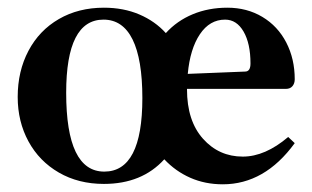

<svg xmlns="http://www.w3.org/2000/svg" viewBox="-20 -470 812 499"><path d="M729 -114 746 -98Q668 9 559 9Q513 9 474.5 -8Q436 -25 407 -56Q349 8 250 8Q184 8 133 -21.5Q82 -51 54 -102.5Q26 -154 26 -218Q26 -285 54 -338Q82 -391 133 -420.5Q184 -450 250 -450Q301 -450 342 -432.5Q383 -415 411 -384Q440 -416 481 -433Q522 -450 571 -450Q622 -450 662 -426Q702 -402 724 -359.5Q746 -317 746 -264Q746 -253 740 -246Q734 -239 723 -239H466V-238Q466 -156 507.5 -109.5Q549 -63 611 -63Q669 -63 729 -114ZM350 -215Q350 -316 324.5 -367.5Q299 -419 249 -419Q152 -419 152 -229Q152 -24 251 -24Q350 -24 350 -215ZM468 -278 617 -284Q631 -284 631 -305Q631 -357 613 -388Q595 -419 565 -419Q525 -419 499.5 -381Q474 -343 468 -278Z"/></svg>

Font: Ibarra Real Nova
Style: Bold
Weight: 700
Designer: Jose Maria Ribagorda & Octavio Pardo
Foundry: Jose Maria Ribagorda
Version: Version 1.014